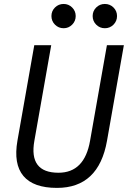

<svg xmlns="http://www.w3.org/2000/svg" viewBox="-20 -916 630 946"><path d="M260.7 9.8Q144.5 9.8 95.2 -49.1Q45.9 -107.9 65.9 -222.7L148.9 -693.4H232.4L149.4 -222.7Q121.1 -64.9 268.1 -64.9Q396.5 -64.9 423.8 -222.7L506.8 -693.4H590.3L507.3 -222.7Q466.3 9.8 260.7 9.8ZM496.6 -776.9Q471.7 -776.9 454.1 -794.4Q436.5 -812 436.5 -836.9Q436.5 -861.8 454.1 -879.2Q471.7 -896.5 496.6 -896.5Q521.5 -896.5 539.1 -879.2Q556.6 -861.8 556.6 -836.9Q556.6 -812 539.1 -794.4Q521.5 -776.9 496.6 -776.9ZM293.5 -776.9Q268.6 -776.9 251 -794.4Q233.4 -812 233.4 -836.9Q233.4 -861.8 251 -879.2Q268.6 -896.5 293.5 -896.5Q317.9 -896.5 335.4 -879.2Q353 -861.8 353 -836.9Q353 -812 335.4 -794.4Q317.9 -776.9 293.5 -776.9Z"/></svg>

Font: Cascadia Code NF SemiLight
Style: Italic
Weight: 350
Italic angle: -10°
Monospace: yes
Designer: Aaron Bell
Foundry: Saja Typeworks
Version: Version 2404.023; ttfautohint (v1.8.4)